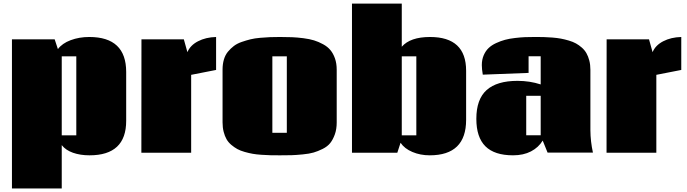

<svg xmlns="http://www.w3.org/2000/svg" viewBox="-20 -855 3846 1075"><path d="M325.7 -97.2H407.2V-539.6H325.7ZM481.4 14.6Q429.2 14.6 388.4 0.2Q347.7 -14.2 325.7 -42.5V200.2H46.9V-634.8H286.1L304.2 -580.1Q328.1 -612.3 375.7 -630.1Q423.3 -647.9 480 -647.9Q686.5 -647.9 686.5 -452.1V-178.2Q686.5 14.6 481.4 14.6Z M771.5 0 772 -634.8H1009.3L1029.3 -563Q1045.4 -601.6 1088.9 -624Q1132.3 -646.5 1189.9 -647.9V-463.4L1050.3 -436V0Z M1547.4 14.6Q1517.1 14.6 1495.1 14.2Q1473.1 13.7 1444.3 11.7Q1415.5 9.8 1394.8 6.1Q1374 2.4 1349.9 -4.4Q1325.7 -11.2 1308.8 -20.5Q1292 -29.8 1275.1 -43.9Q1258.3 -58.1 1248.3 -75.7Q1238.3 -93.3 1232.2 -117.2Q1226.1 -141.1 1226.1 -169.9V-465.3Q1226.1 -496.1 1233.6 -521.7Q1241.2 -547.4 1256.1 -565.4Q1271 -583.5 1289.3 -597.4Q1307.6 -611.3 1333 -620.1Q1358.4 -628.9 1382.1 -634.8Q1405.8 -640.6 1436.8 -643.3Q1467.8 -646 1492.2 -647Q1516.6 -647.9 1547.9 -647.9Q1585.9 -647.9 1615 -646.7Q1644 -645.5 1678.7 -641.1Q1713.4 -636.7 1738.5 -628.9Q1763.7 -621.1 1788.8 -607.4Q1814 -593.8 1829.8 -574.7Q1845.7 -555.7 1855.5 -527.8Q1865.2 -500 1865.2 -464.8V-169.4Q1865.2 -131.8 1854.7 -102.5Q1844.2 -73.2 1828.9 -54Q1813.5 -34.7 1786.4 -21.2Q1759.3 -7.8 1735.8 -1Q1712.4 5.9 1674.8 9.5Q1637.2 13.2 1612.5 13.9Q1587.9 14.6 1547.4 14.6ZM1504.9 -111.3H1585.9V-539.6H1504.9Z M2229.5 -97.2H2311V-539.6H2229.5ZM2386.2 14.6Q2333 14.6 2288.8 -4.2Q2244.6 -22.9 2222.7 -55.7L2204.6 0H1950.7V-835H2229.5V-593.3Q2276.9 -647.9 2387.7 -647.9Q2589.8 -647.9 2589.8 -459V-184.1Q2589.8 14.6 2386.2 14.6Z M2926.3 -318.8V-97.7H3007.3V-318.8ZM3285.6 -125.5Q3286.1 -63 3299.8 -0.5H3045.9L3018.6 -67.9Q2995.1 -29.3 2952.9 -7.3Q2910.6 14.6 2852.5 14.6Q2748.5 14.6 2697.8 -35.9Q2647 -86.4 2647 -189.5Q2647 -299.3 2704.6 -350.8Q2762.2 -402.3 2877.4 -402.3Q2946.3 -402.3 3007.3 -382.3V-540H2939.5V-446.8L2683.1 -437Q2677.7 -468.3 2677.7 -490.7Q2677.7 -521 2688.2 -545.4Q2698.7 -569.8 2715.6 -585.9Q2732.4 -602.1 2757.8 -613.8Q2783.2 -625.5 2807.6 -632.1Q2832 -638.7 2863.8 -642.3Q2895.5 -646 2919.4 -647Q2943.4 -647.9 2972.7 -647.9Q3001 -647.9 3022.9 -647.5Q3044.9 -647 3072.3 -644.8Q3099.6 -642.6 3120.6 -638.7Q3141.6 -634.8 3164.8 -627.9Q3188 -621.1 3204.8 -611.8Q3221.7 -602.5 3237.5 -588.6Q3253.4 -574.7 3263.4 -557.1Q3273.4 -539.6 3279.5 -516.1Q3285.6 -492.7 3285.6 -464.8Z M3376 0 3376.5 -634.8H3613.8L3633.8 -563Q3649.9 -601.6 3693.4 -624Q3736.8 -646.5 3794.4 -647.9V-463.4L3654.8 -436V0Z"/></svg>

Font: Coda
Style: Heavy
Weight: 800
Version: Version 2.000; ttfautohint (v0.8) -r 50 -G 200 -x